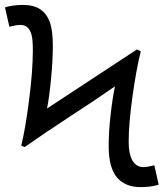

<svg xmlns="http://www.w3.org/2000/svg" viewBox="-25 -745 660 774"><path d="M542.5 -538.1Q524.4 -465.8 509 -355.7Q493.7 -245.6 493.7 -173.3Q493.7 -124.5 509 -97.9Q524.4 -71.3 553.2 -71.3Q568.4 -71.3 597.2 -78.6L614.7 -0.5Q583.5 9.3 542.5 9.3Q479 9.3 446 -30.3Q413.1 -69.8 413.1 -156.2Q413.1 -213.4 420.7 -280.5Q428.2 -347.7 438.5 -397Q373.5 -351.1 256.3 -274.9Q145 -202.1 74.7 -152.3L60.5 -157.7Q76.2 -218.8 91.8 -338.4Q107.4 -458 107.4 -542.5Q107.4 -584 102.5 -603.3Q97.7 -622.6 86.7 -633.5Q75.7 -644.5 56.6 -644.5Q41 -644.5 12.7 -637.2L-4.9 -715.3Q26.4 -725.1 67.4 -725.1Q111.3 -725.1 137.5 -707.3Q163.6 -689.5 175.8 -655.8Q188 -622.1 188 -559.6Q188 -501.5 180.7 -425.8Q173.3 -350.1 164.6 -307.6L527.3 -545.9Z"/></svg>

Font: Cousine
Style: Regular
Weight: 400
Monospace: yes
Designer: Steve Matteson
Foundry: Monotype Imaging Inc.
Version: Version 1.21